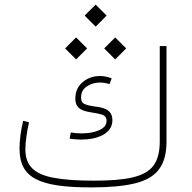

<svg xmlns="http://www.w3.org/2000/svg" viewBox="-20 -815 836 835"><path d="M396 -699.2 443.8 -747.1 396 -794.9 348.1 -747.1ZM481 -556.6 528.8 -604.5 481 -652.3 433.1 -604.5ZM311 -556.6 358.9 -604.5 311 -652.3 263.2 -604.5ZM333.5 -208C402.8 -208 468.8 -233.4 468.8 -291.5C468.8 -341.8 426.3 -347.7 387.7 -352.5C373.5 -354.5 360.8 -357.4 349.6 -361.8C338.4 -366.2 332.5 -375.5 332.5 -390.6C332.5 -412.1 340.8 -428.2 357.9 -439.5C375 -450.7 394 -456.1 415.5 -456.1C428.7 -456.1 442.4 -453.6 456.1 -449.2L465.8 -474.1C448.7 -481 431.6 -484.4 414.6 -484.4C385.7 -484.4 360.8 -475.6 339.8 -458C318.4 -440.4 307.6 -416.5 307.6 -385.7C307.6 -337.4 346.2 -331.5 379.9 -325.7C397 -323.2 411.6 -320.3 424.3 -316.4C437 -312 443.4 -303.2 443.4 -290C443.4 -275.9 437.5 -265.1 426.3 -257.3C403.3 -241.2 367.2 -234.9 335.4 -234.9C319.3 -234.9 302.2 -236.3 288.1 -238.8L282.7 -211.9C298.8 -209.5 315.9 -208 333.5 -208ZM385.7 -29.3C313 -29.3 255.4 -33.7 212.4 -42C126 -58.6 90.3 -96.2 90.3 -166.5C90.3 -182.1 91.8 -201.2 95.2 -223.1C98.1 -245.1 102.1 -265.1 106.4 -283.2L80.6 -289.6C70.8 -250 64.9 -203.1 64.9 -168.5C64.9 -41 148.9 0 377.9 0C456.1 0 519 -5.9 566.9 -17.6C662.6 -41 704.1 -96.2 704.1 -199.7V-614.7H674.8V-199.7C674.8 -154.3 665.5 -119.1 647 -94.2C609.4 -44.9 527.8 -29.3 385.7 -29.3Z"/></svg>

Font: Estedad Thin
Style: Regular
Weight: 100
Designer: Amin Abedi
Version: Version 7.3